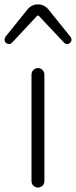

<svg xmlns="http://www.w3.org/2000/svg" viewBox="-40 -837 339 857"><path d="M100.6 -29.3V-503.9Q100.6 -515.6 108.9 -524.4Q117.2 -533.2 129.4 -533.2Q141.6 -533.2 149.9 -524.4Q158.2 -515.6 158.2 -503.9V-29.3Q158.2 -16.6 149.9 -8.3Q141.6 0 129.4 0Q117.2 0 108.9 -8.3Q100.6 -16.6 100.6 -29.3ZM-13.7 -645.5Q-19.5 -651.4 -19.5 -660.2Q-19.5 -667 -15.6 -672.9L82 -793.9Q100.6 -817.4 129.4 -817.4Q158.2 -817.4 176.8 -793.9L274.4 -672.9Q279.3 -667 279.3 -660.2Q279.3 -651.4 272.5 -645.5Q267.6 -640.6 259.8 -640.6Q259.8 -640.6 258.8 -640.6Q251 -640.6 246.1 -646.5L132.8 -766.6Q131.8 -767.6 129.9 -767.6Q127.9 -767.6 126 -766.6L13.7 -646.5Q7.8 -640.6 0 -640.6Q0 -640.6 -1 -640.6Q-7.8 -640.6 -13.7 -645.5Z"/></svg>

Font: Gen Jyuu Gothic P Light
Style: Regular
Weight: 200
Designer: [Source Han Sans]
Ryoko NISHIZUKA  (kana & ideographs); Paul D. Hunt (Latin, Greek & Cyrillic); Wenlong ZHANG  (bopomofo
Version: Version 1.002.20150607